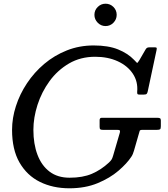

<svg xmlns="http://www.w3.org/2000/svg" viewBox="-20 -1005 907 1035"><path d="M528 -370H828Q836.5 -370 841.8 -367.8Q847 -365.5 847 -356V-325Q847 -311.5 843 -308.2Q839 -305 825 -305H748Q734.5 -305 733 -299.5Q731.5 -294 728.5 -284L702 -192Q699 -182.5 696 -175Q693 -167.5 688 -160Q664.5 -124 618.5 -84.5Q572.5 -45 506 -17.5Q439.5 10 354 10Q265 10 195.2 -24.5Q125.5 -59 85.2 -128.8Q45 -198.5 45 -305Q45 -368.5 65.8 -433Q86.5 -497.5 125.5 -556.2Q164.5 -615 218.8 -660.8Q273 -706.5 340.2 -733.2Q407.5 -760 485 -760Q564 -760 616.8 -738.5Q669.5 -717 702 -683Q715 -670 718 -666.5Q721 -663 731.5 -681L764.5 -738Q768.5 -745 773.2 -747.5Q778 -750 789 -750H811Q822.5 -750 824.2 -747.5Q826 -745 824 -735.5L776.5 -513Q774.5 -503.5 770.8 -499.2Q767 -495 754 -495H733Q723 -495 721 -498.5Q719 -502 719.5 -510Q724.5 -565 696 -607.8Q667.5 -650.5 614.5 -674.8Q561.5 -699 493 -699Q414 -699 352 -662.8Q290 -626.5 247.2 -567.8Q204.5 -509 182.2 -439.8Q160 -370.5 160 -305Q160 -229 182 -170.8Q204 -112.5 247.2 -79.8Q290.5 -47 355 -47Q426 -47 475.5 -68.2Q525 -89.5 567 -128.5Q576 -137 580.8 -144Q585.5 -151 589.5 -165L626 -290Q628.5 -300 625.2 -302.5Q622 -305 611 -305H535Q524 -305 520.5 -308Q517 -311 517 -322V-357Q517 -370 528 -370ZM549 -864.5Q524.5 -864.5 506.8 -882.5Q489 -900.5 489 -925Q489 -950 506.8 -967.5Q524.5 -985 549 -985Q574 -985 591.5 -967.5Q609 -950 609 -925Q609 -900.5 591.5 -882.5Q574 -864.5 549 -864.5Z"/></svg>

Font: Besley
Style: Italic
Weight: 400
Italic angle: -13°
Designer: Owen Earl
Foundry: indestructible type*
Version: Version 4.000; ttfautohint (v1.8.4.7-5d5b)